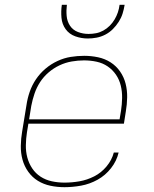

<svg xmlns="http://www.w3.org/2000/svg" viewBox="-20 -770 640 798"><path d="M248 8Q218 8 189.5 2Q161 -4 137.5 -18.5Q114 -33 97.5 -56Q81 -79 73.5 -106.5Q66 -134 66.5 -164Q67 -194 72 -223L90 -333Q94 -361 103.5 -388.5Q113 -416 129.5 -440.5Q146 -465 169 -484.5Q192 -504 219 -516.5Q246 -529 274 -533.5Q302 -538 330 -538Q359 -538 387.5 -532Q416 -526 439.5 -511Q463 -496 479 -473Q495 -450 502 -422.5Q509 -395 508.5 -365.5Q508 -336 503 -307L495 -256H98L92 -220Q88 -194 87.5 -167Q87 -140 93.5 -115.5Q100 -91 114 -70Q128 -49 149 -35.5Q170 -22 195.5 -16.5Q221 -11 248 -11Q279 -11 310.5 -16.5Q342 -22 371.5 -37Q401 -52 423 -78.5Q445 -105 453 -136H473Q465 -101 441.5 -71Q418 -41 385.5 -23Q353 -5 317.5 1.5Q282 8 248 8ZM101 -274H477L483 -310Q487 -336 487.5 -362.5Q488 -389 482 -414Q476 -439 462 -459.5Q448 -480 427.5 -494Q407 -508 381.5 -513.5Q356 -519 329 -519Q304 -519 278 -514.5Q252 -510 227.5 -498.5Q203 -487 182 -469Q161 -451 146.5 -428.5Q132 -406 123.5 -381Q115 -356 110 -330ZM345 -610Q318 -610 293 -619Q268 -628 253 -648.5Q238 -669 235.5 -696Q233 -723 237 -750H258Q255 -727 257 -704Q259 -681 271 -663Q283 -645 304 -637Q325 -629 348 -629Q364 -629 379.5 -632Q395 -635 409.5 -643Q424 -651 436 -663Q448 -675 456.5 -689.5Q465 -704 470 -719Q475 -734 477 -750H498Q495 -731 489.5 -713.5Q484 -696 473.5 -679.5Q463 -663 449 -649Q435 -635 417.5 -626Q400 -617 381.5 -613.5Q363 -610 345 -610Z"/></svg>

Font: Iosevka Curly ThExObl
Style: Regular
Weight: 100
Width: 7
Italic angle: -9°
Monospace: yes
Designer: Belleve Invis
Foundry: Belleve Invis
Version: Version 11.1.0; ttfautohint (v1.8.3)